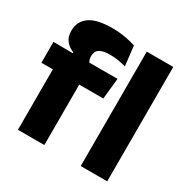

<svg xmlns="http://www.w3.org/2000/svg" viewBox="-153 -818 947 960"><g transform="rotate(30 320.0 -338.0)"><path d="M228 -676.5Q268.5 -676.5 303.2 -670.2Q338 -664 364 -655L377 -542Q357 -547.5 334.5 -551.5Q312 -555.5 285.5 -555.5Q254 -555.5 236.2 -548.8Q218.5 -542 211.8 -530.2Q205 -518.5 205 -502V-501Q205 -489 208.8 -479.5Q212.5 -470 217.5 -461.5L118.5 -458V-473.5Q92.5 -483.5 74.2 -505Q56 -526.5 56 -561V-563.5Q56 -617 97.8 -646.8Q139.5 -676.5 228 -676.5ZM72.5 0V-426.5H225V0ZM6.5 -349V-469.5L138.5 -468.5L196.5 -469.5H376.5L364 -349ZM435 0V-660.5H588V0Z"/></g></svg>

Font: Anek Telugu
Style: Bold
Weight: 700
Designer: Omkar Bhoir (Telugu), Yesha Goshar (Latin)
Foundry: Ek Type
Version: Version 1.003